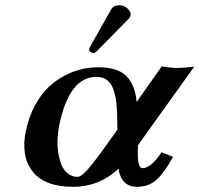

<svg xmlns="http://www.w3.org/2000/svg" viewBox="-20 -702 762 734"><path d="M436 -682.1Q446.3 -682.1 456.8 -676.8Q467.3 -671.4 474.1 -662.4Q481 -653.3 479 -644Q477.1 -635.3 470.7 -628.9L350.6 -506.8Q342.8 -499 337.9 -499Q331.5 -499 325.7 -503.4Q319.8 -507.8 320.8 -513.2Q322.3 -519 323.7 -522L404.3 -665Q414.1 -682.1 436 -682.1ZM428.7 -206.1 428.2 -241.2Q428.2 -279.8 425 -307.4Q421.9 -335 413.8 -359.1Q405.8 -383.3 389.4 -395.8Q373 -408.2 348.6 -408.2Q245.6 -408.2 207 -226.1Q201.7 -201.2 200.2 -174.3Q198.7 -147.5 202.4 -120.8Q206.1 -94.2 214.4 -73.2Q222.7 -52.2 238.8 -39.1Q254.9 -25.9 276.4 -25.9Q293 -25.9 325.9 -66.4Q358.9 -106.9 410.2 -180.2ZM356.4 -444.8Q430.2 -444.8 463.4 -410.9Q496.6 -377 502.4 -312L598.1 -448.2Q635.3 -442.4 654.1 -442.1Q672.9 -441.9 722.2 -446.8L505.4 -144L507.8 -146Q502.4 -59.1 524.4 -59.1Q557.6 -59.1 597.7 -120.1L641.6 -102.1Q606 -38.6 576.4 -13.2Q546.9 12.2 504.4 12.2Q443.4 12.2 433.1 -57.1Q360.4 11.7 260.3 12.2Q150.4 12.2 104.5 -46.6Q58.6 -105.5 79.1 -202.1Q90.3 -255.9 113.5 -298.6Q136.7 -341.3 164.8 -368.2Q192.9 -395 227.1 -412.8Q261.2 -430.7 293 -437.7Q324.7 -444.8 356.4 -444.8Z"/></svg>

Font: Linux Libertine Slanted
Style: Semibold Slanted
Weight: 600
Designer: Philipp H. Poll
Foundry: Philipp H. Poll
Version: Version 5.1.1